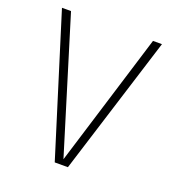

<svg xmlns="http://www.w3.org/2000/svg" viewBox="-124 -776 807 877"><g transform="rotate(20 279.5 -337.5)"><path d="M239 0H303L514.5 -675H471L271 -25.5H272L72.5 -675H28.5Z"/></g></svg>

Font: Anybody UltraCondensed Thin ExtraLight
Style: Regular
Weight: 250
Version: Version 1.111